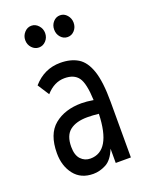

<svg xmlns="http://www.w3.org/2000/svg" viewBox="-129 -721 608 798"><g transform="rotate(-20 175.0 -322.5)"><path d="M144 11Q89 11 59.5 -27Q30 -65 30 -121Q30 -206 76.5 -244Q123 -282 197 -282Q219 -282 249 -277Q246 -352 227 -378Q208 -404 166 -404Q120 -404 84 -363L51 -414Q100 -470 171 -470Q217 -470 248.5 -451Q280 -432 296.5 -383.5Q313 -335 313 -246V0H246V-63Q228 -18 200 -3.5Q172 11 144 11ZM95 -126Q95 -89 112 -71Q129 -53 154 -53Q245 -53 250 -216Q223 -219 200 -219Q150 -219 122.5 -197.5Q95 -176 95 -126ZM111 -560Q93 -560 80 -574Q67 -588 67 -608Q67 -627 80 -641.5Q93 -656 111 -656Q129 -656 142 -641.5Q155 -627 155 -608Q155 -588 142 -574Q129 -560 111 -560ZM238 -560Q220 -560 207.5 -574Q195 -588 195 -608Q195 -628 207.5 -642Q220 -656 238 -656Q256 -656 268.5 -641.5Q281 -627 281 -608Q281 -588 268.5 -574Q256 -560 238 -560Z"/></g></svg>

Font: Inconsolata ExtraCondensed Medium
Style: Regular
Weight: 500
Width: 2
Monospace: yes
Designer: Raph Levien, Cyreal, Brenton Simpson
Foundry: Raph Levien, Cyreal, Google
Version: Version 3.001; ttfautohint (v1.8.2.53-6de2)